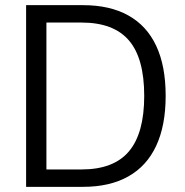

<svg xmlns="http://www.w3.org/2000/svg" viewBox="-20 -725 719 745"><path d="M81.3 0V-705H302Q406.3 -705 477.9 -665.1Q549.5 -625.3 586.1 -547.2Q622.8 -469.1 622.8 -353Q622.8 -237.9 586.1 -159.3Q549.5 -80.7 477.9 -40.4Q406.3 0 302 0ZM160.1 -67.5H296.4Q421.2 -67.5 480.4 -137.8Q539.6 -208 539.6 -353Q539.6 -499 480.2 -568.2Q420.8 -637.5 296.4 -637.5H160.1Z"/></svg>

Font: Nunito Sans 12pt ExtraLight SemiCondensed
Style: Regular
Weight: 200
Width: 4
Version: Version 3.101;gftools[0.9.27]